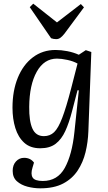

<svg xmlns="http://www.w3.org/2000/svg" viewBox="-20 -795 590 1045"><path d="M409 -303 402 -304 372 -189Q356 -127 335.5 -82Q315 -37 283 -12.5Q251 12 199 12Q145 12 112 -18Q79 -48 63.5 -98Q48 -148 48 -209Q48 -301 77 -372Q106 -443 159 -483Q212 -523 282 -523Q313 -523 346.5 -516.5Q380 -510 409 -497L447 -522L477 -512L461 -81Q459 -22 445.5 33.5Q432 89 402.5 133.5Q373 178 323.5 204Q274 230 199 230Q164 230 129.5 221Q95 212 72 191.5Q49 171 49 135Q49 103 67 83.5Q85 64 111 64Q146 64 165 90L157 117Q146 152 157.5 171Q169 190 213 190Q293 190 332.5 119Q372 48 385 -76ZM219 -54Q252 -54 274.5 -75.5Q297 -97 318.5 -153Q340 -209 367 -313L402 -449Q379 -462 346.5 -469Q314 -476 290 -476Q220 -476 180 -404.5Q140 -333 139 -214Q138 -136 156.5 -95Q175 -54 219 -54ZM142 -756 161 -775 290 -673 420 -773 437 -755 331 -612Q320 -598 309.5 -590Q299 -582 286 -582Q271 -582 258 -587Z"/></svg>

Font: Literata 36pt
Style: Italic
Weight: 400
Italic angle: -2°
Designer: Latin by Veronika Burian and Jose Scaglione. Greek by Irene Vlachou. Cyrillic by Vera Evstafieva
Foundry: TypeTogether
Version: Version 3.002